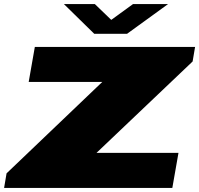

<svg xmlns="http://www.w3.org/2000/svg" viewBox="-44 -917 972 937"><path d="M-24 0 -12 -71 455 -517H96L126 -688H908L896 -617L427 -171H827L797 0ZM776 -897 576 -752H416L268 -897H419L529 -791H459L605 -897Z"/></svg>

Font: Archivo Expanded Black
Style: Italic
Weight: 900
Width: 7
Italic angle: -10°
Designer: Hector Gatti
Foundry: Omnibus-Type
Version: Version 2.001